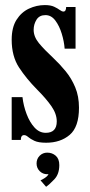

<svg xmlns="http://www.w3.org/2000/svg" viewBox="-20 -551 356 756"><path d="M161.5 11Q131.5 11 115.5 3.5Q99.5 -4 91 -11.5Q82.5 -19 75 -19Q62 -19 62 0H26V-168.5H68.5Q72.5 -134 84.8 -101.8Q97 -69.5 116 -48.8Q135 -28 160 -28Q203.5 -28 203.5 -73Q203.5 -102.5 182.5 -132.8Q161.5 -163 125.5 -199Q84 -241 55 -285.2Q26 -329.5 26 -394.5Q26 -443 45 -473Q64 -503 94 -517Q124 -531 156.5 -531Q179.5 -531 193.2 -524.5Q207 -518 215.2 -511.8Q223.5 -505.5 230 -505.5Q240 -505.5 240.5 -523.5H277.5V-359.5H234.5Q232.5 -387.5 223.2 -418Q214 -448.5 198 -470Q182 -491.5 159 -491.5Q135 -491.5 123.8 -473.5Q112.5 -455.5 112.5 -433.5Q112.5 -406.5 133.2 -381.2Q154 -356 190 -322.5Q215.5 -298.5 238.5 -270.5Q261.5 -242.5 276.2 -207.2Q291 -172 291 -127Q291 -51 254.5 -20Q218 11 161.5 11ZM161.5 184.5 139.5 159Q144.5 157.5 156 150Q167.5 142.5 171 134.5Q170 135 166 135Q148.5 135 136.2 122.8Q124 110.5 124 92.5Q124 74.5 136.2 62.2Q148.5 50 166 50Q185.5 50 199.5 62.2Q213.5 74.5 213.5 99Q213.5 134.5 194 155Q174.5 175.5 161.5 184.5Z"/></svg>

Font: Imbue 10pt ExtraBold
Style: Regular
Weight: 800
Designer: Tyler Finck
Foundry: Etcetera Type Company
Version: Version 1.102; ttfautohint (v1.8.3)